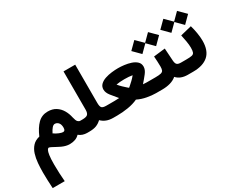

<svg xmlns="http://www.w3.org/2000/svg" viewBox="-132 -1186 2440 2010"><g transform="rotate(-30 1088.0 -181.5)"><path d="M380.9 -400.9Q439 -400.9 479 -375.2Q519 -349.6 543.5 -307.6Q567.9 -265.6 578.1 -215.8Q587.9 -172.9 601.1 -159.7Q614.3 -146.5 628.9 -146.5H642.6V0H628.9Q602.5 0 577.4 -8.1Q552.2 -16.1 531.2 -33.7Q508.8 -9.8 478.5 0.7Q448.2 11.2 411.6 11.2Q369.6 11.2 319.3 -11.7Q303.7 -18.6 279.3 -32Q254.9 -45.4 232.9 -56.6Q210.9 -67.9 203.1 -67.9Q192.9 -67.9 183.8 -52Q174.8 -36.1 168.9 3.4Q163.1 43 163.1 114.7Q163.1 172.4 165.8 221.9Q168.5 271.5 172.4 319.8H26.9Q23.9 272.5 22 222.7Q20 172.9 20 128.4Q20 71.8 24.7 15.9Q29.3 -40 44.4 -88.4Q59.6 -136.7 90.8 -170.9Q122.1 -205.1 175.3 -217.3Q212.4 -304.7 261.2 -352.8Q310.1 -400.9 380.9 -400.9ZM415 -133.3Q427.7 -133.3 434.8 -142.1Q441.9 -150.9 441.9 -173.3Q441.9 -210.9 424.6 -231.4Q407.2 -252 380.9 -252Q364.3 -252 346.9 -232.4Q329.6 -212.9 312 -177.2Q340.3 -156.7 369.9 -145Q399.4 -133.3 415 -133.3Z M802.7 -53.7Q775.4 -26.9 741.2 -13.4Q707 0 653.8 0H623V-146.5H654.8Q704.6 -146.5 720.2 -163.3Q735.8 -180.2 735.8 -219.2V-681.6H877V-219.2Q877 -176.3 889.9 -161.4Q902.8 -146.5 944.3 -146.5H960V0H945.3Q898.4 0 863.8 -13.7Q829.1 -27.3 802.7 -53.7Z M1388.7 -148.9Q1408.2 -147 1428.2 -146.7Q1448.2 -146.5 1460.4 -146.5H1482.9V0H1460.4Q1412.6 0 1353.5 -11Q1294.4 -22 1244.6 -46.9Q1191.4 -22 1124 -11Q1056.6 0 992.7 0H940.4V-146.5H994.1Q1014.6 -146.5 1045.2 -146.7Q1075.7 -147 1100.6 -148.9Q1064.5 -190.9 1033.4 -230.5Q1002.4 -270 1002.4 -307.1Q1002.4 -343.8 1026.6 -367.2Q1050.8 -390.6 1088.6 -403.3Q1126.5 -416 1168.5 -420.9Q1210.4 -425.8 1246.1 -425.8Q1279.3 -425.8 1320.3 -420.9Q1361.3 -416 1399.7 -403.3Q1438 -390.6 1462.6 -367.4Q1487.3 -344.2 1487.3 -307.1Q1487.3 -269.5 1456.5 -230.2Q1425.8 -190.9 1388.7 -148.9ZM1245.1 -292.5Q1218.3 -292.5 1192.4 -290.5Q1166.5 -288.6 1147.5 -284.7Q1165.5 -261.7 1188.5 -239.7Q1211.4 -217.8 1228 -203.6Q1244.6 -189.5 1244.6 -189.5Q1244.6 -189.5 1261.5 -203.9Q1278.3 -218.3 1301.3 -240.2Q1324.2 -262.2 1342.3 -285.2Q1321.8 -289.1 1297.1 -290.8Q1272.5 -292.5 1245.1 -292.5Z M1857.4 0H1845.7Q1757.3 0 1710.4 -52.7Q1677.7 -24.9 1633.3 -12.5Q1588.9 0 1536.1 0H1463.4V-146.5H1537.1Q1582.5 -146.5 1604.5 -152.1Q1626.5 -157.7 1633.5 -173.1Q1640.6 -188.5 1640.6 -218.3Q1640.6 -248.5 1638.7 -281Q1636.7 -313.5 1634.8 -342.8L1773.4 -358.9L1783.2 -207.5Q1785.6 -172.9 1799.1 -159.7Q1812.5 -146.5 1846.7 -146.5H1857.4ZM1457 -511.2 1542 -595.7 1625 -513.2 1707.5 -595.7 1792.5 -510.7 1707.5 -425.8 1625 -508.8 1542 -425.8Z M2126.5 -424.8Q2139.2 -381.8 2148.2 -329.6Q2157.2 -277.3 2157.2 -232.4Q2157.2 -113.3 2093.8 -56.6Q2030.3 0 1910.6 0H1837.9V-146.5H1910.6Q1956.1 -146.5 1978.3 -151.4Q2000.5 -156.2 2007.8 -174.1Q2015.1 -191.9 2015.1 -231Q2015.1 -264.2 2007.3 -310.3Q1999.5 -356.4 1991.2 -391.6ZM1831.1 -551.8 1916 -636.2 1999 -553.7 2081.5 -636.2 2166.5 -551.3 2081.5 -466.3 1999 -549.3 1916 -466.3Z"/></g></svg>

Font: Vazir Black FD-WOL-UI
Style: Black-FD-WOL-UI
Weight: 900
Designer: Saber Rastikerdar
Foundry: Saber Rastikerdar
Version: Version 30.0.0